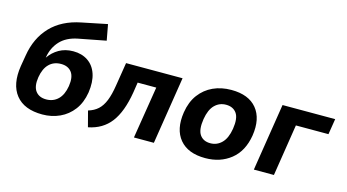

<svg xmlns="http://www.w3.org/2000/svg" viewBox="-83 -1063 2522 1395"><g transform="rotate(15 1178.0 -366.0)"><path d="M291 11Q154 11 91 -68Q28 -147 50 -288L64 -371Q86 -507 168.5 -593.5Q251 -680 392 -708L583 -747L605 -628L398 -588Q314 -571 268 -521Q222 -471 210 -399L209 -394Q239 -438 285 -464.5Q331 -491 392 -491Q456 -491 502 -460Q548 -429 567.5 -370.5Q587 -312 575 -230Q562 -151 521.5 -97.5Q481 -44 421 -16.5Q361 11 291 11ZM290 -102Q343 -102 378.5 -136.5Q414 -171 425 -238Q436 -308 409.5 -343.5Q383 -379 329 -379Q275 -379 240 -344.5Q205 -310 194 -243Q183 -173 209.5 -137.5Q236 -102 290 -102Z M636 15 605 -103Q649 -116 678 -142.5Q707 -169 725.5 -215Q744 -261 755 -332L783 -507H1208L1128 0H978L1041 -392H901L889 -314Q864 -164 803.5 -85Q743 -6 636 15Z M1261 0ZM1516 11Q1386 11 1323.5 -64Q1261 -139 1281 -270Q1294 -352 1335 -406.5Q1376 -461 1437 -489Q1498 -517 1574 -517Q1704 -517 1765.5 -442Q1827 -367 1807 -237Q1787 -115 1708 -52Q1629 11 1516 11ZM1524 -103Q1574 -103 1609.5 -138.5Q1645 -174 1657 -247Q1670 -329 1643.5 -366Q1617 -403 1564 -403Q1514 -403 1479 -368Q1444 -333 1432 -260Q1419 -178 1445 -140.5Q1471 -103 1524 -103Z M1880 0 1960 -507H2356L2337 -389H2092L2031 0Z"/></g></svg>

Font: Winston
Style: Bold Italic
Weight: 700
Italic angle: -9°
Designer: Original fonts by Vernon Adams / Changes by Cristiano Sobral
Foundry: Original fonts by Vernon Adams / Changes by Cristiano Sobral
Version: Version 2.503;July 17, 2020;FontCreator 13.0.0.2655 64-bit